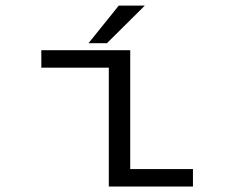

<svg xmlns="http://www.w3.org/2000/svg" viewBox="-20 -684 890 704"><path d="M304.5 -525.5 415.5 -663.5H511L372 -525.5ZM457.5 -64H687.5V0H379V-436H131.5V-500H457.5Z"/></svg>

Font: League Mono Wide Light
Style: Regular
Weight: 300
Width: 8
Designer: Tyler Finck
Foundry: The League of Moveable Type / Tyler Finck
Version: Version 2.210